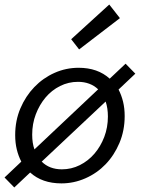

<svg xmlns="http://www.w3.org/2000/svg" viewBox="-21 -797 641 847"><path d="M250 12Q165 12 112 -36L42 30L-1 -14L73 -84Q60 -109 53 -138Q46 -167 46 -201Q46 -265 69 -319Q92 -373 130.5 -413Q169 -453 219.5 -475.5Q270 -498 326 -498Q410 -498 463 -450L533 -516L576 -472L502 -402Q515 -377 522 -348Q529 -319 529 -285Q529 -221 506 -166.5Q483 -112 445 -72.5Q407 -33 356 -10.5Q305 12 250 12ZM121 -203Q121 -165 131 -138L412 -403Q377 -436 323 -436Q281 -436 244 -417.5Q207 -399 180 -367Q153 -335 137 -293Q121 -251 121 -203ZM252 -50Q294 -50 331 -68.5Q368 -87 395.5 -119Q423 -151 439 -193Q455 -235 455 -283Q455 -301 452.5 -318Q450 -335 445 -349L163 -84Q197 -50 252 -50ZM328 -579 293 -624 461 -777 508 -717Z"/></svg>

Font: Source Code Pro
Style: Italic
Weight: 400
Italic angle: -11°
Monospace: yes
Designer: Paul D. Hunt, Teo Tuominen
Foundry: Adobe Systems Incorporated
Version: Version 1.050;PS 1.000;hotconv 16.6.51;makeotf.lib2.5.65220